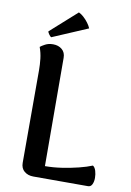

<svg xmlns="http://www.w3.org/2000/svg" viewBox="-97 -958 693 1017"><g transform="rotate(10 249.0 -449.0)"><path d="M205 -647 207 -65Q251 -65 297.5 -72Q344 -79 386 -89.5Q428 -100 457 -112Q468 -105 473.5 -87Q479 -69 479 -49Q479 -29 472 -14.5Q465 0 450 0H156Q127 0 107.5 -16Q88 -32 88 -62V-560Q88 -590 84.5 -621Q81 -652 70 -682Q78 -689 96 -698.5Q114 -708 138 -708Q167 -708 186 -692Q205 -676 205 -647ZM311 -824 121 -743Q115 -746 108 -756.5Q101 -767 101 -771L243 -898Q255 -893 269 -880.5Q283 -868 294.5 -852.5Q306 -837 311 -824Z"/></g></svg>

Font: Arima SemiBold
Style: Regular
Weight: 600
Designer: Joana Correia and Natanael Gama
Foundry: NDISCOVER
Version: Version 1.101;gftools[0.9.23]